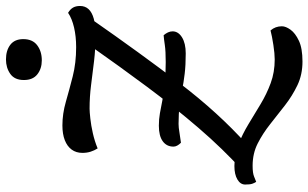

<svg xmlns="http://www.w3.org/2000/svg" viewBox="-215 -710 1033 643"><g transform="rotate(-90 301.5 -388.5)"><path d="M139 -78 50 -91Q124 -158 194.5 -240Q265 -322 333 -413.5Q401 -505 467 -599H559Q444 -434 344.5 -303.5Q245 -173 139 -78ZM417 108Q373 108 337.5 91Q302 74 270.5 49.5Q239 25 207.5 0Q176 -25 142.5 -42Q109 -59 68 -59Q43 -59 31.5 -54Q20 -49 14 -47Q10 -53 7.5 -60.5Q5 -68 5 -84Q5 -100 22 -110Q39 -120 67 -120Q105 -120 139.5 -106.5Q174 -93 207 -73Q240 -53 274 -32.5Q308 -12 344.5 1.5Q381 15 424 15Q443 15 472.5 10.5Q502 6 521 1Q535 17 535 39Q535 52 523.5 68Q512 84 486.5 96Q461 108 417 108ZM444 -283Q405 -283 376 -286.5Q347 -290 322 -295Q297 -300 270 -303.5Q243 -307 208 -307Q196 -307 179 -304Q162 -301 145 -299Q132 -312 132 -324Q132 -347 150 -360Q168 -373 202 -373Q224 -373 243.5 -369.5Q263 -366 285.5 -361.5Q308 -357 339 -353.5Q370 -350 415 -350Q452 -350 472 -353Q492 -356 505 -357Q511 -350 514.5 -342.5Q518 -335 518 -327Q518 -308 498 -295.5Q478 -283 444 -283ZM126 -578Q119 -589 115 -601.5Q111 -614 111 -629Q111 -650 122 -665Q133 -680 153.5 -688Q174 -696 203 -696Q242 -696 282 -684.5Q322 -673 367 -661.5Q412 -650 465 -650Q501 -650 531 -657Q561 -664 580 -677Q592 -670 597.5 -660.5Q603 -651 603 -637Q603 -620 592.5 -608.5Q582 -597 560.5 -591Q539 -585 507 -585Q460 -585 418.5 -590Q377 -595 338 -600Q299 -605 259 -605Q249 -605 226 -602.5Q203 -600 176.5 -594Q150 -588 126 -578ZM421 -765Q393 -765 374 -780Q355 -795 355 -825Q355 -856 375.5 -870.5Q396 -885 424 -885Q454 -885 473 -870.5Q492 -856 492 -827Q492 -796 471.5 -780.5Q451 -765 421 -765Z"/></g></svg>

Font: Sansita Swashed Light Light
Style: Regular
Weight: 300
Version: Version 1.003